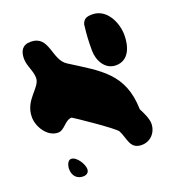

<svg xmlns="http://www.w3.org/2000/svg" viewBox="-141 -713 742 826"><g transform="rotate(-20 229.5 -300.0)"><path d="M320 -475C320 -431 345 -380 396 -380C457 -380 474 -441 474 -490C474 -548 440 -621 374 -621C351 -621 335 -617 327 -593C321 -543 320 -518 320 -475ZM139 -234C141 -234 305 -124 313 -107C333 -68 329 -20 383 -20C424 -20 453 -53 453 -93C453 -116 437 -148 427 -167C423 -333 327 -379 200 -460C143 -496 171 -601 84 -601C47 -601 33 -577 33 -542C33 -508 54 -480 54 -447C54 -402 -21 -374 -21 -294C-21 -251 13 -193 63 -193C93 -193 108 -234 139 -234ZM53 -30C53 3 73 21 100 21C114 21 127 14 127 -3C127 -26 101 -68 76 -68C60 -68 53 -44 53 -30Z"/></g></svg>

Font: Charger
Style: Overspray
Weight: 400
Designer: Jasper
Foundry: Cannot Into Space Fonts
Version: Version 0.980